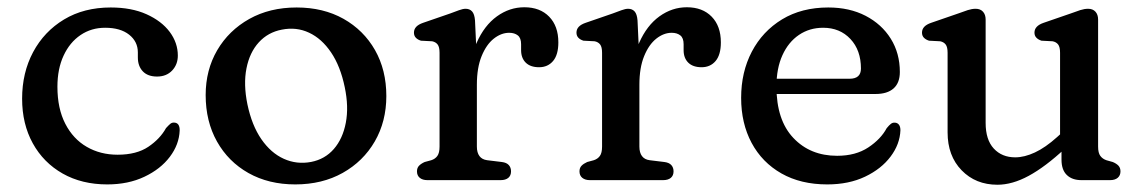

<svg xmlns="http://www.w3.org/2000/svg" viewBox="-20 -501 3173 534"><path d="M474.6 -346.4Q474.6 -321.7 458.8 -304.9Q442.9 -288.1 416.8 -288.1Q391 -288.1 377.2 -302.6Q363.4 -317.2 363.4 -341.3V-355.2Q363.4 -385.4 339.1 -404.6Q314.8 -423.8 272.4 -423.8Q233.9 -423.8 204 -403.5Q174 -383.2 156.9 -346.4Q139.7 -309.6 139.7 -259.7Q139.7 -199.2 161.6 -156.8Q183.4 -114.4 221.3 -92.6Q259.1 -70.7 307.2 -70.7Q359.8 -70.7 392.6 -92.8Q425.3 -114.9 441.7 -144.7Q448.9 -152.7 453.5 -156.5Q458.1 -160.3 463.9 -160.1Q472.1 -159.9 476.1 -154.2Q480 -148.4 479.7 -137.9Q478.2 -99.1 452.4 -64.9Q426.5 -30.6 381.6 -9.4Q336.7 11.9 278.4 11.9Q207.6 11.9 154.3 -18.3Q100.9 -48.6 71.2 -102.4Q41.5 -156.2 41.5 -226.6Q41.5 -298.7 72.1 -356.1Q102.8 -413.5 158.2 -446.9Q213.6 -480.2 288 -480.2Q345.7 -480.2 387.5 -461.4Q429.3 -442.6 452 -412.3Q474.6 -381.9 474.6 -346.4Z M805 -480.2Q879.1 -480.2 935.3 -448.7Q991.4 -417.1 1023 -361.7Q1054.5 -306.2 1054.5 -233.9Q1054.5 -163.3 1022.4 -107.7Q990.2 -52.1 933.1 -20.1Q876 11.9 801.2 11.9Q727.3 11.9 671.1 -19.7Q615 -51.3 583.5 -107.4Q552 -163.5 552 -236.7Q552 -306.2 584.1 -361.3Q616.3 -416.3 673.3 -448.3Q730.3 -480.2 805 -480.2ZM845.2 -50.6Q883.7 -58.1 908.5 -86.6Q933.3 -115.1 941.8 -159.6Q950.3 -204 938.8 -258.6Q926.8 -316.8 900.8 -355.2Q874.8 -393.7 839.5 -410.1Q804.3 -426.6 764.1 -418.6Q725.4 -411.3 699.8 -383.2Q674.2 -355.1 665.5 -310.9Q656.7 -266.7 668.1 -211Q680.4 -152.2 706.9 -113.9Q733.4 -75.5 769.4 -59.3Q805.3 -43.1 845.2 -50.6Z M1284.2 -264Q1284.2 -333.3 1305.6 -381.8Q1327 -430.3 1362.2 -455.6Q1397.3 -480.8 1438.3 -480.8Q1481.9 -480.8 1507.4 -454.6Q1532.9 -428.4 1532.9 -383.2Q1532.9 -348.8 1518.3 -331.4Q1503.6 -314 1479.3 -314Q1455.3 -314 1442.3 -326.7Q1429.3 -339.5 1429.3 -361.6V-378Q1429.3 -395.3 1420.2 -402.5Q1411 -409.8 1396.2 -409.8Q1373.9 -409.8 1353.3 -393.5Q1332.7 -377.2 1319.5 -344.9Q1306.3 -312.7 1306.3 -265.2ZM1301.1 -444.2 1306.3 -332.4V-93.4Q1306.3 -76.5 1313.5 -66.9Q1320.6 -57.3 1334.9 -55.4L1375.9 -50.4Q1388.9 -48.8 1395.1 -41.9Q1401.3 -35 1401.3 -24.4Q1401.3 -12.8 1393.8 -6.4Q1386.2 0 1372.3 0H1168.7Q1155.3 0 1147.5 -6.4Q1139.7 -12.8 1139.7 -24.4Q1139.7 -34 1145.3 -39.9Q1150.9 -45.8 1161.1 -50.4L1179.5 -55.4Q1190.4 -58.9 1196.4 -67.3Q1202.5 -75.7 1202.5 -93.4V-354.2Q1202.5 -370.4 1197.1 -377.3Q1191.8 -384.2 1181.9 -386.2L1150.9 -387.8Q1142 -390.4 1136.6 -396Q1131.3 -401.6 1131.3 -410.2Q1131.3 -419.6 1137.6 -426.4Q1144 -433.2 1156.9 -437.6L1232.3 -463.6Q1245.6 -468.5 1256.6 -472.6Q1267.6 -476.6 1274.9 -476.6Q1286.3 -476.6 1293 -469.2Q1299.7 -461.8 1301.1 -444.2Z M1736.2 -264Q1736.2 -333.3 1757.6 -381.8Q1779 -430.3 1814.2 -455.6Q1849.3 -480.8 1890.3 -480.8Q1933.9 -480.8 1959.4 -454.6Q1984.9 -428.4 1984.9 -383.2Q1984.9 -348.8 1970.3 -331.4Q1955.6 -314 1931.3 -314Q1907.3 -314 1894.3 -326.7Q1881.3 -339.5 1881.3 -361.6V-378Q1881.3 -395.3 1872.2 -402.5Q1863 -409.8 1848.2 -409.8Q1825.9 -409.8 1805.3 -393.5Q1784.7 -377.2 1771.5 -344.9Q1758.3 -312.7 1758.3 -265.2ZM1753.1 -444.2 1758.3 -332.4V-93.4Q1758.3 -76.5 1765.5 -66.9Q1772.6 -57.3 1786.9 -55.4L1827.9 -50.4Q1840.9 -48.8 1847.1 -41.9Q1853.3 -35 1853.3 -24.4Q1853.3 -12.8 1845.8 -6.4Q1838.2 0 1824.3 0H1620.7Q1607.3 0 1599.5 -6.4Q1591.7 -12.8 1591.7 -24.4Q1591.7 -34 1597.3 -39.9Q1602.9 -45.8 1613.1 -50.4L1631.5 -55.4Q1642.4 -58.9 1648.4 -67.3Q1654.5 -75.7 1654.5 -93.4V-354.2Q1654.5 -370.4 1649.1 -377.3Q1643.8 -384.2 1633.9 -386.2L1602.9 -387.8Q1594 -390.4 1588.6 -396Q1583.3 -401.6 1583.3 -410.2Q1583.3 -419.6 1589.6 -426.4Q1596 -433.2 1608.9 -437.6L1684.3 -463.6Q1697.6 -468.5 1708.6 -472.6Q1719.6 -476.6 1726.9 -476.6Q1738.3 -476.6 1745 -469.2Q1751.7 -461.8 1753.1 -444.2Z M2482.7 -300.8Q2482.7 -270.6 2465.3 -255.1Q2447.9 -239.6 2415.1 -239.6H2102.7V-282H2342.9Q2374.5 -282 2374.5 -310.4Q2374.5 -361.4 2345.2 -392.6Q2315.9 -423.8 2269.3 -423.8Q2231.5 -423.8 2202.1 -403.9Q2172.7 -384 2156.1 -347.4Q2139.5 -310.8 2139.5 -260.4Q2139.5 -167 2186.5 -117.4Q2233.4 -67.7 2308.3 -67.7Q2359.8 -67.7 2394.9 -90.9Q2429.9 -114.1 2446.1 -144.5Q2452.8 -152.7 2457.7 -156.5Q2462.5 -160.3 2468.5 -159.9Q2475.7 -159.7 2480 -154.4Q2484.3 -149 2484.3 -138.7Q2482.8 -99.9 2457 -65.6Q2431.2 -31.2 2386.1 -9.7Q2340.9 11.9 2280.8 11.9Q2207.2 11.9 2153.4 -18.6Q2099.6 -49.2 2070.4 -103.6Q2041.3 -158 2041.3 -228.8Q2041.3 -300.5 2071 -357.3Q2100.8 -414.1 2155.2 -447.2Q2209.7 -480.2 2283.7 -480.2Q2342.7 -480.2 2387.5 -457Q2432.3 -433.7 2457.5 -393.3Q2482.7 -352.8 2482.7 -300.8Z M2932.3 -57V-93.8L2928.3 -99.1V-354.2Q2928.3 -370.4 2922.9 -377.3Q2917.6 -384.2 2907.7 -386.2L2876.7 -387.8Q2867.8 -390.6 2862.5 -396.1Q2857.1 -401.6 2857.1 -410.2Q2857.1 -419.6 2863.5 -426.4Q2869.8 -433.2 2882.7 -437.6L2958.1 -463.6Q2972.8 -469.1 2984.5 -472.9Q2996.2 -476.6 3006.3 -476.6Q3019.3 -476.6 3026.7 -468.5Q3034.1 -460.4 3034.1 -446.6V-93.4Q3034.1 -75.7 3040.3 -67.4Q3046.4 -59.1 3057.1 -55.4L3074.9 -50.4Q3085.4 -46 3090.9 -40Q3096.3 -34 3096.3 -24.4Q3096.3 -13.1 3088.8 -6.6Q3081.2 0 3067.3 0H2987.9Q2961.8 0 2947.1 -14.3Q2932.3 -28.5 2932.3 -57ZM2615.5 -132.8V-354.2Q2615.5 -370.4 2610.1 -377.3Q2604.8 -384.2 2594.9 -386.2L2563.9 -387.8Q2555 -390.6 2549.6 -396.1Q2544.3 -401.6 2544.3 -410.2Q2544.3 -419.6 2550.6 -426.4Q2557 -433.2 2569.9 -437.6L2645.3 -463.6Q2660 -469.1 2671.7 -472.9Q2683.4 -476.6 2693.5 -476.6Q2706.5 -476.6 2713.9 -468.5Q2721.3 -460.4 2721.3 -446.6V-159.2Q2721.3 -112.4 2743.9 -87.9Q2766.5 -63.4 2803.7 -63.4Q2829.2 -63.4 2858.4 -77Q2887.5 -90.5 2920.1 -119.8L2943.1 -140.6L2968.5 -112.2L2941.3 -87.2Q2887 -36.8 2841.2 -12Q2795.5 12.8 2754.1 12.8Q2693.5 12.8 2654.5 -27.4Q2615.5 -67.5 2615.5 -132.8Z"/></svg>

Font: Fraunces SuperSoft 9pt
Style: Regular
Weight: 900
Version: Version 1.000;[b76b70a41]